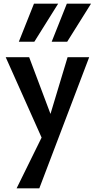

<svg xmlns="http://www.w3.org/2000/svg" viewBox="-20 -731 514 1040"><path d="M224 56 11 -421H138L270 -70ZM346 -421H463L193 289H70L230 -36ZM82 -505 164 -711H295L166 -505ZM260 -505 342 -711H473L344 -505Z"/></svg>

Font: Ysabeau
Style: Bold
Weight: 700
Designer: Christian Thalmann (Catharsis Fonts)
Version: Version 2.000;gftools[0.9.27.dev2+g8671c4b]